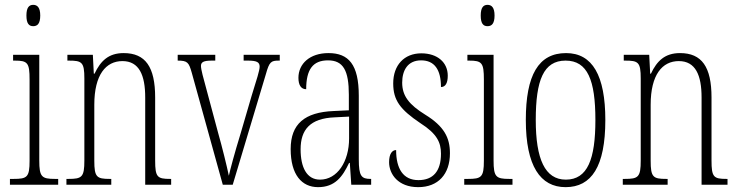

<svg xmlns="http://www.w3.org/2000/svg" viewBox="-20 -762 3045 792"><path d="M117 -654C134 -654 146 -664 146 -698C146 -731 134 -742 117 -742C100 -742 89 -731 89 -698C89 -664 100 -654 117 -654ZM21 0H220V-24H207C152 -24 142 -32 142 -100V-536H34V-512H41C94 -512 102 -503 102 -434V-99C102 -31 92 -24 36 -24H21Z M254 0H439V-24H433C379 -24 369 -31 369 -99V-330C369 -454 417 -510 485 -510C554 -510 579 -452 579 -360V0H686V-24H682C629 -24 620 -31 620 -100V-360C620 -486 580 -543 490 -543C428 -543 395 -511 370 -458H367L363 -536H258V-512H263C318 -512 328 -506 328 -438V-100C328 -31 318 -24 262 -24H254Z M771 -462 899 0H940L1077 -457C1091 -507 1098 -512 1130 -512H1134V-536H985V-512H1003C1040 -512 1051 -505 1051 -487C1051 -471 1039 -435 1018 -367L973 -213C946 -125 930 -64 924 -37C916 -76 896 -157 880 -213L828 -407C820 -436 809 -475 809 -490C809 -506 820 -512 854 -512H868V-536H713V-512C753 -512 759 -505 771 -462Z M1292 10C1362 10 1393 -33 1420 -90H1423L1429 0H1511V-24H1509C1471 -24 1460 -35 1460 -105V-367C1460 -496 1418 -543 1335 -543C1258 -543 1211 -499 1211 -441C1211 -411 1222 -394 1243 -394C1243 -476 1271 -513 1333 -513C1396 -513 1419 -471 1419 -371V-307L1356 -304C1237 -299 1179 -251 1179 -147C1179 -41 1225 10 1292 10ZM1300 -21C1245 -21 1220 -72 1220 -146C1220 -227 1259 -274 1361 -278L1420 -281V-191C1420 -95 1371 -21 1300 -21Z M1705 10C1787 10 1836 -43 1836 -130C1836 -194 1812 -241 1734 -289C1668 -330 1639 -366 1639 -421C1639 -472 1662 -513 1717 -513C1772 -513 1799 -475 1799 -403C1818 -403 1827 -420 1827 -450C1827 -504 1785 -542 1718 -542C1647 -542 1602 -493 1602 -418C1602 -348 1631 -310 1714 -254C1783 -210 1799 -174 1799 -128C1799 -55 1766 -19 1706 -19C1643 -19 1614 -66 1614 -143C1598 -143 1585 -128 1585 -93C1585 -44 1622 10 1705 10Z M1991 -654C2008 -654 2020 -664 2020 -698C2020 -731 2008 -742 1991 -742C1974 -742 1963 -731 1963 -698C1963 -664 1974 -654 1991 -654ZM1895 0H2094V-24H2081C2026 -24 2016 -32 2016 -100V-536H1908V-512H1915C1968 -512 1976 -503 1976 -434V-99C1976 -31 1966 -24 1910 -24H1895Z M2313 10C2420 10 2477 -75 2477 -267C2477 -450 2424 -543 2315 -543C2201 -543 2149 -452 2149 -267C2149 -77 2209 10 2313 10ZM2314 -21C2228 -21 2190 -106 2190 -267C2190 -431 2222 -512 2313 -512C2404 -512 2436 -431 2436 -267C2436 -106 2404 -21 2314 -21Z M2549 0H2734V-24H2728C2674 -24 2664 -31 2664 -99V-330C2664 -454 2712 -510 2780 -510C2849 -510 2874 -452 2874 -360V0H2981V-24H2977C2924 -24 2915 -31 2915 -100V-360C2915 -486 2875 -543 2785 -543C2723 -543 2690 -511 2665 -458H2662L2658 -536H2553V-512H2558C2613 -512 2623 -506 2623 -438V-100C2623 -31 2613 -24 2557 -24H2549Z"/></svg>

Font: Noto Serif Khmer ExtraCondensed ExtraLight
Style: Regular
Weight: 200
Width: 2
Designer: Danh Hong and the Monotype Design Team
Foundry: Monotype Imaging Inc.
Version: Version 2.004